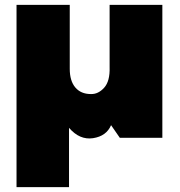

<svg xmlns="http://www.w3.org/2000/svg" viewBox="-20 -567 740 790"><path d="M648 -547V0H473L437 -52Q418 -7 363 1.5Q308 10 264 -41V203H48V-245V-547H267V-284Q267 -234 290 -207Q313 -180 354 -180Q384 -179 408.5 -206Q433 -233 431 -291V-547Z"/></svg>

Font: AtCorfu Sans
Style: AtCorfu Sans Black
Weight: 900
Designer: Kostas Teopoulos
Foundry: Kostas Teopoulos
Version: Version 1.00 July 8, 2025, initial release